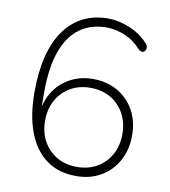

<svg xmlns="http://www.w3.org/2000/svg" viewBox="-81 -783 762 861"><g transform="rotate(10 300.0 -352.5)"><path d="M323 8Q243 8 187.5 -32Q132 -72 103 -148Q74 -224 74 -331Q74 -424 92 -495Q110 -566 145 -614.5Q180 -663 230 -688Q280 -713 343 -713Q391 -713 442.5 -691.5Q494 -670 529 -630Q534 -624 535 -617Q536 -610 533.5 -604Q531 -598 526 -594.5Q521 -591 514.5 -592.5Q508 -594 501 -601Q467 -638 425.5 -655Q384 -672 342 -672Q271 -672 220.5 -635Q170 -598 143.5 -524Q117 -450 117 -340V-230H111Q116 -293 144.5 -338.5Q173 -384 219.5 -409Q266 -434 323 -434Q387 -434 435.5 -406Q484 -378 511.5 -328.5Q539 -279 539 -214Q539 -150 511.5 -99.5Q484 -49 435 -20.5Q386 8 323 8ZM319 -33Q371 -33 410.5 -56Q450 -79 472.5 -119.5Q495 -160 495 -213Q495 -266 472.5 -306.5Q450 -347 410.5 -370Q371 -393 319 -393Q267 -393 227.5 -370Q188 -347 165.5 -306.5Q143 -266 143 -213Q143 -160 165.5 -119.5Q188 -79 227.5 -56Q267 -33 319 -33Z"/></g></svg>

Font: Nunito ExtraLight
Style: Regular
Weight: 200
Designer: Vernon Adams
Foundry: Vernon Adams
Version: Version 3.602;April 4, 2023;FontCreator 14.0.0.2856 64-bit